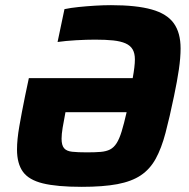

<svg xmlns="http://www.w3.org/2000/svg" viewBox="-20 -716 732 744"><path d="M296.8 8Q200.7 8 146.2 -5.4Q91.7 -18.7 68.8 -50.5Q45.9 -82.3 45.9 -136.6Q45.9 -175.2 54.8 -226.2Q63.6 -277.2 77.2 -344L91.8 -413.2H494.2Q498.4 -436 500.5 -454Q502.7 -471.9 502.7 -486.1Q502.7 -509.5 493.9 -524.6Q485.2 -539.6 466.5 -547.9Q447.9 -556.1 419 -559.3Q390 -562.4 348.6 -562.4Q315.8 -562.4 275 -560.1Q234.2 -557.8 203.1 -553.3L229.8 -680.6Q253.5 -685.6 284.4 -688.8Q315.4 -692 348.3 -694Q381.1 -696 410.1 -696Q508.4 -696 567.7 -679.3Q627.1 -662.6 653.4 -625.8Q679.8 -589.1 679.8 -528.3Q679.8 -492.6 673.2 -447.1Q666.5 -401.5 654.4 -344Q637.3 -261.3 621.4 -201.2Q605.6 -141.2 583.3 -100.7Q561 -60.3 525.6 -36.6Q490.2 -12.9 434.8 -2.4Q379.4 8 296.8 8ZM316.3 -125.6Q348.2 -125.6 369.9 -127.4Q391.5 -129.2 406.3 -136.7Q421.1 -144.3 431.7 -160.9Q442.4 -177.5 451.3 -206.5Q460.3 -235.6 470.7 -281.3H233.7Q226.8 -246.1 222.7 -220.9Q218.6 -195.7 218.6 -178.6Q218.6 -153.1 228.3 -141.7Q237.9 -130.3 259.5 -128Q281.1 -125.6 316.3 -125.6Z"/></svg>

Font: Saira Thin
Style: Italic
Weight: 100
Italic angle: -12°
Designer: Hector Gatti with collaboration of the Omnibus-Type team
Foundry: Omnibus-Type
Version: Version 1.101